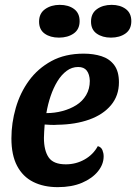

<svg xmlns="http://www.w3.org/2000/svg" viewBox="-20 -751 561 791"><path d="M218 20Q160 20 117 -1.5Q74 -23 50.5 -67.5Q27 -112 27 -181Q27 -244 45 -306.5Q63 -369 99.5 -419Q136 -469 192 -499.5Q248 -530 325 -530Q365 -530 398 -519.5Q431 -509 450.5 -483Q470 -457 470 -412Q470 -357 437.5 -318Q405 -279 348 -258.5Q291 -238 217 -237Q205 -236 190 -236.5Q175 -237 164 -238Q163 -223 162 -208.5Q161 -194 161 -183Q161 -131 180.5 -102.5Q200 -74 251 -74Q293 -74 328.5 -94Q364 -114 383 -149Q397 -145 402 -132.5Q407 -120 407 -107Q407 -74 383.5 -45Q360 -16 318 2Q276 20 218 20ZM171 -285Q205 -285 237 -293.5Q269 -302 294.5 -318Q320 -334 335 -359.5Q350 -385 350 -418Q349 -445 337.5 -460Q326 -475 302 -475Q276 -475 254.5 -459Q233 -443 216.5 -416Q200 -389 188.5 -355Q177 -321 171 -285ZM223 -596Q187 -596 164 -612.5Q141 -629 141 -662Q141 -696 166 -713.5Q191 -731 226 -731Q262 -731 285 -714Q308 -697 308 -664Q308 -630 283.5 -613Q259 -596 223 -596ZM437 -596Q402 -596 378.5 -612.5Q355 -629 355 -662Q355 -696 379.5 -713.5Q404 -731 440 -731Q475 -731 498 -714Q521 -697 521 -664Q521 -630 497 -613Q473 -596 437 -596Z"/></svg>

Font: Sansita Swashed Light Medium
Style: Regular
Weight: 500
Version: Version 1.003